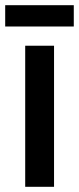

<svg xmlns="http://www.w3.org/2000/svg" viewBox="-37 -719 304 739"><path d="M247 -699H-17V-617H247ZM171 0V-543H60V0Z"/></svg>

Font: Noto Sans Khmer ExtraCondensed SemiBold
Style: Regular
Weight: 600
Width: 2
Designer: Danh Hong and the Monotype Design Team
Foundry: Monotype Imaging Inc.
Version: Version 2.004